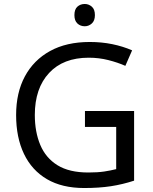

<svg xmlns="http://www.w3.org/2000/svg" viewBox="-20 -935 768 965"><path d="M407 -377H654V-27Q596 -8 537 1Q478 10 403 10Q292 10 216 -34.5Q140 -79 100.5 -161.5Q61 -244 61 -357Q61 -469 105 -551Q149 -633 231.5 -678.5Q314 -724 431 -724Q491 -724 544.5 -713Q598 -702 644 -682L610 -604Q572 -621 524.5 -633Q477 -645 426 -645Q298 -645 226.5 -568Q155 -491 155 -357Q155 -272 182.5 -206.5Q210 -141 269 -104.5Q328 -68 424 -68Q471 -68 504 -73Q537 -78 564 -85V-297H407ZM406 -915Q426 -915 441.5 -901.5Q457 -888 457 -859Q457 -831 441.5 -817Q426 -803 406 -803Q384 -803 369 -817Q354 -831 354 -859Q354 -888 369 -901.5Q384 -915 406 -915Z"/></svg>

Font: Noto Sans Syloti Nagri
Style: Regular
Weight: 400
Designer: Monotype Design Team
Foundry: Monotype Imaging Inc.
Version: Version 2.003; ttfautohint (v1.8.4.7-5d5b)